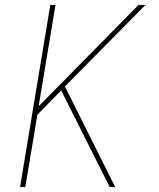

<svg xmlns="http://www.w3.org/2000/svg" viewBox="-20 -755 640 775"><path d="M61 0 183 -735H204L136 -326L539 -735H567L242 -406L445 0H423L365 -115L227 -390L131 -292L82 0Z"/></svg>

Font: Iosevka SS04 Thin Extended
Style: Italic
Weight: 100
Width: 7
Italic angle: -9°
Monospace: yes
Designer: Belleve Invis
Foundry: Belleve Invis
Version: Version 19.0.0; ttfautohint (v1.8.4)